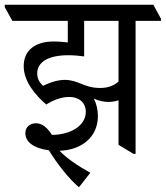

<svg xmlns="http://www.w3.org/2000/svg" viewBox="-57 -643 699 810"><path d="M276 147 324 86C268 55 220 21 194 -7C289 -10 356 -66 356 -153C356 -180 350 -205 339 -227C360 -217 382 -213 401 -213C417 -213 431 -216 443 -220V-32L506 6H515V-555H622V-564L590 -623H-37V-613L-5 -555H229V-464C204 -467 186 -468 170 -468C89 -468 43 -429 43 -364C43 -300 91 -243 138 -202C176 -226 209 -234 236 -234C276 -234 305 -210 305 -171C305 -112 239 -74 162 -74C143 -105 120 -123 95 -123C69 -123 50 -107 50 -81C50 -44 86 -17 149 -9C183 46 233 111 276 147ZM216 -306C191 -306 159 -298 125 -281C110 -294 100 -311 100 -333C100 -379 143 -410 231 -410C254 -410 276 -408 298 -405V-555H443V-299C425 -282 396 -271 364 -272C297 -272 274 -306 216 -306Z"/></svg>

Font: Noto Serif Devanagari Condensed
Style: Regular
Weight: 400
Width: 3
Designer: Universal Thirst, Indian Type Foundry and the Monotype Design Team
Foundry: Monotype Imaging Inc.
Version: Version 2.004